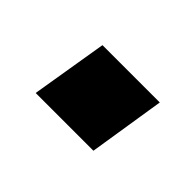

<svg xmlns="http://www.w3.org/2000/svg" viewBox="-41 -428 315 315"><g transform="rotate(45 116.5 -270.5)"><path d="M43 -204 65 -337H198L177 -204Z"/></g></svg>

Font: Nunito Sans 10pt Condensed
Style: Bold Italic
Weight: 700
Width: 3
Italic angle: -9°
Designer: Vernon Adams
Foundry: Vernon Adams
Version: Version 3.101;gftools[0.9.27]